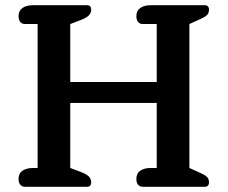

<svg xmlns="http://www.w3.org/2000/svg" viewBox="-20 -715 871 735"><path d="M76 0Q64 0 57.5 -8Q51 -16 51 -30Q51 -51 66 -61.5Q81 -72 107 -72H124V-623H76Q64 -623 57.5 -631Q51 -639 51 -653Q51 -674 66 -684.5Q81 -695 106 -695H312Q322 -695 325.5 -690.5Q329 -686 329 -678Q329 -665 320 -656Q311 -647 291 -639L249 -623V-401H580V-623H527Q515 -623 508.5 -631Q502 -639 502 -653Q502 -674 517 -684.5Q532 -695 557 -695H764Q780 -695 780 -678Q780 -665 772.5 -657.5Q765 -650 749 -643L705 -623V-72L749 -52Q765 -45 772.5 -37.5Q780 -30 780 -17Q780 0 764 0H527Q515 0 508.5 -8Q502 -16 502 -30Q502 -51 517 -61.5Q532 -72 557 -72H580V-321H249V-72L291 -56Q312 -48 320.5 -39Q329 -30 329 -17Q329 -9 325.5 -4.5Q322 0 312 0Z"/></svg>

Font: Maitree Semibold
Style: Regular
Weight: 600
Designer: CadsonDemak Team
Foundry: CadsonDemak
Version: Version 1.010